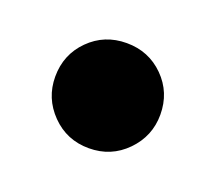

<svg xmlns="http://www.w3.org/2000/svg" viewBox="-47 -213 320 285"><g transform="rotate(20 113.0 -71.0)"><path d="M113 12Q78 12 54 -12.5Q30 -37 30 -71Q30 -106 54 -130Q78 -154 113 -154Q148 -154 172 -130Q196 -106 196 -71Q196 -37 172 -12.5Q148 12 113 12Z"/></g></svg>

Font: Rethink Sans
Style: Bold
Weight: 700
Designer: The Rethink Sans project authors (Hans Thiessen). DM Sans designed by Colophon Foundry.
Foundry: Rethink Communications LLC
Version: Version 1.001